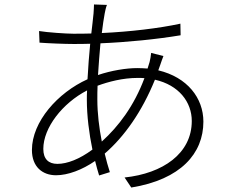

<svg xmlns="http://www.w3.org/2000/svg" viewBox="-20 -803 1040 860"><path d="M436 -169C424 -230 416 -296 416 -357C416 -377 416 -398 417 -419C466 -437 530 -454 597 -454C607 -454 617 -454 627 -453C580 -328 512 -238 436 -169ZM237 -69C197 -69 174 -91 174 -136C174 -231 260 -341 370 -398C369 -383 369 -369 369 -355C369 -285 379 -205 394 -133C336 -90 281 -69 237 -69ZM698 -513C703 -526 707 -541 712 -552L657 -566C656 -553 653 -537 650 -525C647 -515 644 -505 641 -496C626 -497 611 -498 595 -498C545 -498 478 -487 419 -467C422 -516 426 -565 430 -609C550 -614 681 -627 789 -645L788 -697C691 -676 563 -661 436 -655C440 -690 445 -720 449 -743C451 -754 455 -772 459 -781L401 -783C401 -774 400 -758 399 -743C397 -720 393 -689 389 -653C362 -652 335 -652 308 -652C276 -652 190 -658 155 -664L157 -612C194 -609 271 -606 308 -606C332 -606 358 -606 384 -607C379 -558 375 -502 372 -448C239 -388 123 -258 123 -131C123 -56 170 -18 231 -18C284 -18 348 -42 406 -82C412 -58 418 -36 424 -17L472 -32C464 -57 456 -85 449 -115C537 -191 616 -303 674 -446C781 -422 839 -346 839 -261C839 -115 709 -26 538 -8L568 37C790 1 891 -116 891 -258C891 -364 819 -457 689 -488Z"/></svg>

Font: Noto Sans JP Light
Style: Regular
Weight: 300
Designer: Ryoko NISHIZUKA (kana & ideographs); Paul D. Hunt (Latin, Greek & Cyrillic); Wenlong ZHANG (bopomofo); Sandoll Communica
Foundry: Adobe Systems Incorporated
Version: Version 1.004;PS 1.004;hotconv 1.0.82;makeotf.lib2.5.63406